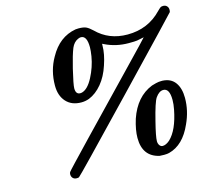

<svg xmlns="http://www.w3.org/2000/svg" viewBox="-113 -883 1170 1071"><g transform="rotate(-15 472.5 -347.5)"><path d="M337 -347Q281 -347 249.5 -382Q218 -417 218 -475Q218 -562 259 -633Q313 -732 410 -749Q415 -750 427 -750Q456 -750 471 -743Q486 -736 506 -717Q577 -646 684 -646Q803 -646 882 -729Q896 -743 901 -746Q906 -749 916 -749Q929 -749 937 -740.5Q945 -732 945 -720Q945 -711 943 -706Q939 -700 580.5 -325Q222 50 215 53Q211 55 202 55Q188 55 180 46.5Q172 38 172 25Q172 17 175 12Q178 6 326 -148.5Q474 -303 620 -454.5Q766 -606 766 -608L726 -600Q715 -598 677 -598Q605 -598 543 -628L533 -633Q532 -633 532 -623Q532 -574 511 -513Q492 -454 458 -413Q424 -372 382 -355Q360 -347 337 -347ZM462 -632Q462 -699 427 -699Q419 -699 409 -694Q385 -683 372 -653Q357 -616 339 -542Q318 -454 318 -433Q318 -398 344 -398Q350 -398 353 -399Q388 -408 417.5 -464.5Q447 -521 457 -581Q462 -613 462 -632ZM803 -347Q852 -345 876.5 -311.5Q901 -278 901 -222Q901 -148 868 -77Q821 30 736 52Q725 55 707 55Q687 55 681 54Q587 33 587 -74Q587 -120 606 -181Q646 -298 741 -336Q771 -345 782 -346Q783 -346 790.5 -346.5Q798 -347 803 -347ZM831 -229Q831 -296 795 -296Q771 -296 750 -266Q734 -243 708 -138Q687 -55 687 -29Q687 -15 694 -5Q701 5 712 5Q731 5 753 -14Q803 -61 825 -174Q831 -204 831 -229Z"/></g></svg>

Font: KaTeX_Main
Style: Bold Italic
Weight: 700
Version: Version 1.1; ttfautohint (v1.3)